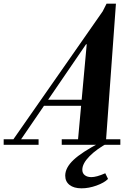

<svg xmlns="http://www.w3.org/2000/svg" viewBox="-86 -788 727 1045"><path d="M-20 -20 502 -768 385 -551 22 -20ZM-66 0V-30H124V0ZM250 0V-30H569V0ZM146 -212V-245H415V-212ZM337 -10 386 -547H382L494 -768H545L490 -10ZM358 237Q316 237 292.5 218.5Q269 200 269 168Q269 125 314 82.5Q359 40 459 -12H505Q441 22 401.5 62Q362 102 362 136Q362 155 375.5 165.5Q389 176 411 176Q425 176 443.5 171Q462 166 487 155L502 186Q481 207 439 222Q397 237 358 237Z"/></svg>

Font: Libre Bodoni
Style: Italic
Weight: 400
Italic angle: -13°
Designer: Pablo Impallari, Rodrigo Fuenzalida
Foundry: Impallari Type
Version: Version 2.005;gftools[0.9.23]